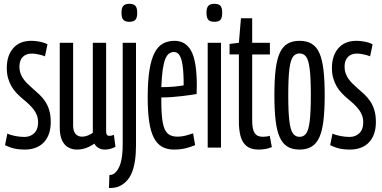

<svg xmlns="http://www.w3.org/2000/svg" viewBox="-20 -755 1953 982"><path d="M5.7 -12.7 17.6 -71.9Q25.8 -67.9 36.5 -64.6Q47.2 -61.3 58.6 -59.3Q70.1 -57.3 81.8 -55.9Q93.5 -54.6 104.3 -54.6Q135.4 -54.6 155.1 -73.9Q174.8 -93.2 174.8 -128.6Q174.8 -149 168.6 -165.4Q162.4 -181.7 151.6 -195.6Q140.8 -209.4 127.2 -222.4Q113.6 -235.4 98.3 -247.6Q80.6 -262.2 65.3 -278.3Q49.9 -294.4 38.8 -313.5Q27.7 -332.6 21.2 -355.7Q14.7 -378.8 14.7 -407.3Q14.7 -470.6 47.6 -508.4Q80.5 -546.2 139.6 -546.2Q154.5 -546.2 169.3 -544.1Q184.1 -542 198.2 -538.2Q212.4 -534.5 222.8 -528.2L209.9 -466.8Q199.2 -471.5 187.4 -474.4Q175.7 -477.3 164.3 -479.1Q152.9 -480.9 141.4 -480.9Q113 -480.9 96.1 -463.4Q79.3 -445.8 79.3 -414.1Q79.3 -395.7 84.7 -380.5Q90.1 -365.2 98.9 -352.4Q107.8 -339.5 119.8 -327.6Q131.8 -315.6 146.1 -303.3Q163.8 -288.4 180.4 -272.6Q197.1 -256.8 210.4 -237.4Q223.6 -218 231.5 -192.1Q239.5 -166.3 239.5 -131.1Q239.5 -103.4 233.5 -81.3Q227.6 -59.2 216 -41.9Q204.5 -24.6 188.4 -13.2Q172.3 -1.9 151.6 4.1Q131 10 106.8 10Q87.8 10 69.9 7.7Q52 5.4 36.2 0Q20.4 -5.5 5.7 -12.7Z M373.3 10Q349.6 10 329.7 -0.7Q309.7 -11.4 297.7 -36.4Q285.6 -61.4 285.6 -104.1V-536.2H354V-113.4Q354 -84.8 366.1 -70.4Q378.2 -56 400.5 -56Q408.3 -56 418.2 -58.6Q428.1 -61.2 438 -65.9Q447.9 -70.7 454.7 -76.2V-536.2H522.8V-85.1Q522.8 -76.5 524.5 -70.7Q526.2 -64.8 530.1 -62.5Q533.9 -60.1 539 -60.1Q550.8 -60.1 562.4 -65.6L570.6 -4Q562 0 553.6 3.2Q545.1 6.5 535.7 8.2Q526.3 10 515.8 10Q497.2 10 483.1 1.3Q469 -7.4 462.7 -20.6Q450.5 -11.7 435.5 -4.5Q420.6 2.8 405.1 6.4Q389.5 10 373.3 10Z M675.6 -536.2V-11.2Q675.6 77.6 653.8 129.5Q632 181.4 582.9 200.7Q576.2 202.7 568.6 204.2Q561 205.6 553.4 206.1Q545.7 206.6 537.3 206.8L539.5 140.2Q546.4 140.1 551.4 138.6Q556.5 137.2 562 134.4Q585.2 117.9 596.4 80.8Q607.6 43.8 607.6 -16.2V-536.2ZM641.7 -643.5Q620.3 -643.5 610.8 -653.8Q601.4 -664 601.4 -689.4Q601.4 -715 610.8 -725.2Q620.3 -735.5 641.7 -735.5Q663.2 -735.5 672.5 -725.2Q681.8 -715 681.8 -689.4Q681.8 -664 672.6 -653.8Q663.5 -643.5 641.7 -643.5Z M870.3 10Q834.7 10 809 -4.4Q783.2 -18.9 767 -50.1Q750.8 -81.3 743.1 -132.3Q735.4 -183.2 735.4 -255.6Q735.4 -340.5 744.5 -396.7Q753.5 -452.9 770.9 -485.8Q788.3 -518.7 814 -532.5Q839.7 -546.2 872.4 -546.2Q930.5 -546.2 958.5 -493.3Q986.6 -440.4 986.6 -316.9Q986.6 -311.1 986.1 -295.8Q985.6 -280.4 985.6 -274.1Q970.7 -271.5 950.5 -268.7Q930.3 -265.9 906.7 -263.1Q883.1 -260.2 857.1 -258.4Q831.1 -256.6 805 -256.6Q805 -252.2 805 -247.8Q805 -243.3 805 -239Q805 -169 812.3 -128.8Q819.5 -88.6 837.5 -72.3Q855.4 -56.1 886.2 -56.1Q898.7 -56.1 911.5 -57.9Q924.3 -59.7 938.4 -63.9Q952.6 -68 967.5 -73L978 -12.8Q960.1 -5.3 942.4 -0.1Q924.8 5.1 907.1 7.6Q889.4 10 870.3 10ZM805 -309.3Q820.8 -309.3 838.4 -310Q856 -310.7 871.8 -312.1Q887.5 -313.5 900.1 -315.4Q912.7 -317.2 919.4 -318.6Q919.4 -384.1 913.8 -421.1Q908.2 -458.2 897.3 -473.7Q886.4 -489.1 869.3 -489.1Q856.7 -489.1 845.6 -481.7Q834.5 -474.2 826.1 -455.1Q817.7 -435.9 812.5 -400.6Q807.4 -365.2 805 -309.3Z M1076.4 -643.5Q1055 -643.5 1045.5 -653.8Q1036.1 -664 1036.1 -689.4Q1036.1 -715 1045.5 -725.2Q1055 -735.5 1076.4 -735.5Q1098.6 -735.5 1107.5 -725.2Q1116.5 -715 1116.5 -689.4Q1116.5 -664 1107.7 -653.8Q1098.9 -643.5 1076.4 -643.5ZM1042.3 0V-536.2H1110.3V0Z M1302.4 10Q1263.6 10 1241.5 -7.7Q1219.4 -25.4 1210.6 -57.5Q1201.8 -89.6 1201.8 -132.2V-476.9H1154.1V-530.2L1201.8 -536.2L1212.4 -661.6H1269.8V-536.2H1360.4V-476.6H1269.8V-139Q1269.8 -93.5 1282.4 -74.5Q1294.9 -55.5 1323.5 -55.5Q1332 -55.5 1341 -56.5Q1350.1 -57.5 1359.6 -60.6L1370.4 -2.6Q1351.8 5.1 1334.1 7.6Q1316.5 10 1302.4 10Z M1383.4 -268.1Q1383.4 -343.7 1389.5 -396.9Q1395.7 -450 1410.3 -483Q1424.9 -516 1449.9 -531.1Q1474.9 -546.2 1512 -546.2Q1549.2 -546.2 1574.2 -531.1Q1599.2 -516 1613.8 -483Q1628.4 -450 1634.5 -396.9Q1640.7 -343.7 1640.7 -268.1Q1640.7 -193.2 1634.5 -140Q1628.4 -86.8 1613.8 -53.8Q1599.2 -20.8 1574.2 -5.4Q1549.2 10 1512 10Q1474.9 10 1449.9 -5.4Q1424.9 -20.8 1410.3 -53.8Q1395.7 -86.8 1389.5 -140Q1383.4 -193.2 1383.4 -268.1ZM1454.3 -268.1Q1454.3 -181 1460.1 -134.9Q1465.9 -88.8 1478.6 -72Q1491.2 -55.1 1512 -55.1Q1533.2 -55.1 1545.7 -72Q1558.2 -88.8 1564 -134.9Q1569.8 -181 1569.8 -268.1Q1569.8 -356.2 1564 -402.1Q1558.2 -448 1545.7 -464.9Q1533.2 -481.7 1512 -481.7Q1491.2 -481.7 1478.6 -464.9Q1465.9 -448 1460.1 -402.1Q1454.3 -356.2 1454.3 -268.1Z M1668.7 -12.7 1680.6 -71.9Q1688.8 -67.9 1699.5 -64.6Q1710.2 -61.3 1721.6 -59.3Q1733.1 -57.3 1744.8 -55.9Q1756.5 -54.6 1767.3 -54.6Q1798.4 -54.6 1818.1 -73.9Q1837.8 -93.2 1837.8 -128.6Q1837.8 -149 1831.6 -165.4Q1825.4 -181.7 1814.6 -195.6Q1803.8 -209.4 1790.2 -222.4Q1776.6 -235.4 1761.3 -247.6Q1743.6 -262.2 1728.3 -278.3Q1712.9 -294.4 1701.8 -313.5Q1690.7 -332.6 1684.2 -355.7Q1677.7 -378.8 1677.7 -407.3Q1677.7 -470.6 1710.6 -508.4Q1743.5 -546.2 1802.6 -546.2Q1817.5 -546.2 1832.3 -544.1Q1847.1 -542 1861.2 -538.2Q1875.4 -534.5 1885.8 -528.2L1872.9 -466.8Q1862.2 -471.5 1850.4 -474.4Q1838.7 -477.3 1827.3 -479.1Q1815.9 -480.9 1804.4 -480.9Q1776 -480.9 1759.1 -463.4Q1742.3 -445.8 1742.3 -414.1Q1742.3 -395.7 1747.7 -380.5Q1753.1 -365.2 1761.9 -352.4Q1770.8 -339.5 1782.8 -327.6Q1794.8 -315.6 1809.1 -303.3Q1826.8 -288.4 1843.4 -272.6Q1860.1 -256.8 1873.4 -237.4Q1886.6 -218 1894.5 -192.1Q1902.5 -166.3 1902.5 -131.1Q1902.5 -103.4 1896.5 -81.3Q1890.6 -59.2 1879 -41.9Q1867.5 -24.6 1851.4 -13.2Q1835.3 -1.9 1814.6 4.1Q1794 10 1769.8 10Q1750.8 10 1732.9 7.7Q1715 5.4 1699.2 0Q1683.4 -5.5 1668.7 -12.7Z"/></svg>

Font: Georama ExtraCondensed Thin
Style: Regular
Weight: 100
Width: 2
Designer: Jean-Baptiste Levee
Foundry: Production Type
Version: Version 1.001